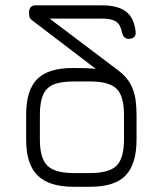

<svg xmlns="http://www.w3.org/2000/svg" viewBox="-20 -714 624 734"><path d="M325 0C325 0 260.5 0 260.5 0C198 0 152.5 -14.5 123.5 -43.5C94.5 -72 80 -117.5 80 -179.5C80 -179.5 80 -179.5 80 -179.5C80 -179.5 80 -275 80 -275C80 -338 94 -383.5 122.5 -412C150.5 -440 195.5 -454 258 -454C258 -454 258 -454 258 -454C276.5 -454 291.5 -454 304 -453.5C316 -453 325.5 -452.5 332.5 -452C339 -451.5 344 -451 346.5 -450.5C346.5 -450.5 346.5 -450.5 346.5 -450.5C346.5 -450.5 102 -637 102 -637C96.5 -641.5 93 -646 92.5 -651C91.5 -656 91 -661 91 -666C91 -666 91 -666 91 -666C91 -674.5 93 -681.5 97.5 -686.5C101.5 -691 107 -693.5 114 -693.5C114 -693.5 114 -693.5 114 -693.5C114 -693.5 372 -693.5 372 -693.5C411 -693.5 441 -685.5 462 -669.5C483 -653 495 -627.5 498.5 -593C498.5 -593 498.5 -593 498.5 -593C499.5 -584 497.5 -577 493 -572.5C488 -568 481 -565.5 472.5 -565.5C472.5 -565.5 472.5 -565.5 472.5 -565.5C464.5 -565.5 458.5 -567.5 455 -572C451 -576.5 448 -582.5 446 -591C446 -591 446 -591 446 -591C442.5 -610.5 435 -624 423.5 -631.5C412 -639 394 -643 369.5 -643C369.5 -643 369.5 -643 369.5 -643C369.5 -643 169.5 -643 169.5 -643C169.5 -643 432.5 -444.5 432.5 -444.5C453.5 -428.5 469 -411 479 -392.5C488.5 -374 495 -354.5 498 -335C500.5 -315 502 -295 502 -275C502 -275 502 -275 502 -275C502 -275 502 -180.5 502 -180.5C502 -118 488 -72.5 460.5 -43.5C432.5 -14.5 387.5 0 325 0C325 0 325 0 325 0ZM260.5 -52.5C260.5 -52.5 260.5 -52.5 260.5 -52.5C260.5 -52.5 326 -52.5 326 -52.5C373.5 -52.5 407 -62 426 -81C444.5 -99.5 454 -133 454 -180.5C454 -180.5 454 -180.5 454 -180.5C454 -180.5 454 -275 454 -275C454 -322.5 444.5 -356 426 -374.5C407 -393 373.5 -402.5 326 -402.5C326 -402.5 326 -402.5 326 -402.5C326 -402.5 260.5 -402.5 260.5 -402.5C228.5 -402.5 203 -398.5 184.5 -391C166 -383 152.5 -369.5 144.5 -351C136.5 -332.5 132.5 -307 132.5 -275C132.5 -275 132.5 -275 132.5 -275C132.5 -275 132.5 -179.5 132.5 -179.5C132.5 -132.5 142 -99.5 161 -81C179.5 -62 213 -52.5 260.5 -52.5Z"/></svg>

Font: Jura-Fortis-Regular
Style: Regular
Weight: 500
Designer: Daniel Johnson, Alexei Vanyashin, Mirko Velimirovic
Foundry: Daniel Johnson
Version: ""